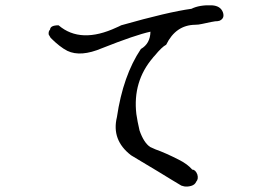

<svg xmlns="http://www.w3.org/2000/svg" viewBox="-20 -662 1040 721"><path d="M717 20Q712 32 698 36Q684 40 672 38L661 35Q646 26 623.5 12.5Q601 -1 572 -19Q538 -39 513.5 -54Q489 -69 472 -79Q398 -136 419 -222Q442 -378 509 -478Q544 -498 545 -543Q517 -537 471.5 -521.5Q426 -506 363 -481Q283 -447 233 -471Q219 -478 203 -490.5Q187 -503 170 -520Q170 -520 168.5 -523Q167 -526 163 -532Q161 -544 168 -551Q169 -567 200 -567Q283 -496 418 -559Q423 -561 427 -563Q431 -565 435 -567Q523 -592 589 -607.5Q655 -623 699 -629Q729 -644 776 -642Q808 -640 817 -616Q825 -593 804 -584Q800 -583 796.5 -582.5Q793 -582 788 -582Q786 -582 773.5 -579.5Q761 -577 738 -572Q725 -569 713 -569Q640 -568 604 -494Q588 -486 561 -453Q555 -447 554 -445Q478 -356 492 -234Q494 -220 497 -204.5Q500 -189 504 -172Q520 -126 544 -110Q549 -108 554 -105.5Q559 -103 564 -101Q601 -88 652 -62Q684 -46 702 -25Q714 -25 721 -7Q726 10 717 20Z"/></svg>

Font: New Tegomin
Style: Regular
Weight: 400
Designer: Kyosuke Nagai
Version: Version 1.000